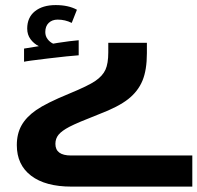

<svg xmlns="http://www.w3.org/2000/svg" viewBox="-20 -480 762 741"><path d="M255.9 240.2Q155.3 240.2 100.1 198.2Q44.9 156.2 44.9 80.1Q44.9 36.1 63.2 3.7Q81.5 -28.8 119.9 -55.4Q158.2 -82 246.1 -118.2Q320.8 -148.9 348.4 -168Q376 -187 387 -210.9Q397.9 -234.9 397.9 -277.8V-314.9H546.9V-274.9Q546.9 -210 529.8 -168.7Q512.7 -127.4 474.6 -97.4Q436.5 -67.4 361.8 -39.1Q277.8 -6.3 248 9.3Q218.3 24.9 206.1 39.8Q193.8 54.7 193.8 75.2Q193.8 120.1 253.9 120.1H722.2V240.2ZM72.8 -292.5 129.9 -301.8Q110.4 -311.5 97.7 -328.9Q85 -346.2 85 -369.6Q85 -412.6 114.7 -436.5Q144.5 -460.4 194.8 -460.4Q244.1 -460.4 276.9 -442.4L256.8 -391.6Q231.4 -404.3 202.6 -404.3Q181.2 -404.3 168 -391.6Q154.8 -378.9 154.8 -356.4Q154.8 -340.8 163.6 -329.1Q172.4 -317.4 185.1 -311.5L202.6 -314.5Q253.4 -322.3 283.7 -324.7V-266.6Q248 -264.2 165.8 -254.4Q83.5 -244.6 72.8 -241.7Z"/></svg>

Font: Noto Sans Kufi Arabic
Style: Bold
Weight: 700
Designer: Monotype Design team
Foundry: Monotype Imaging Inc.
Version: Version 1.02